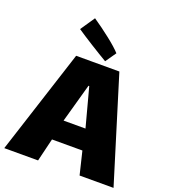

<svg xmlns="http://www.w3.org/2000/svg" viewBox="-164 -1016 1035 1169"><g transform="rotate(20 354.0 -431.0)"><path d="M452 -114H255L219 35H0L219 -643H499L708 35H488ZM352 -497 282 -246H424L357 -497ZM396 -672Q350 -699 287 -738.5Q224 -778 186 -804L249 -897Q305 -859 361 -815Q417 -771 444 -741Z"/></g></svg>

Font: Lalezar
Style: Bold
Weight: 700
Designer: Borna Izadpanah
Foundry: Borna Izadpanah
Version: Version 1.003;January 24, 2021;FontCreator 13.0.0.2683 64-bi